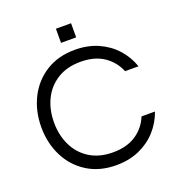

<svg xmlns="http://www.w3.org/2000/svg" viewBox="-146 -934 981 1061"><g transform="rotate(-20 345.0 -403.5)"><path d="M359 8Q260 8 188 -37.5Q116 -83 77.5 -160Q39 -237 39 -331Q39 -425 77.5 -502Q116 -579 188 -624.5Q260 -670 359 -670Q434 -670 494 -643.5Q554 -617 596 -571Q638 -525 659 -464H580Q555 -525 501 -561Q447 -597 365 -597Q285 -597 228.5 -561.5Q172 -526 143 -466Q114 -406 114 -331Q114 -257 143 -196.5Q172 -136 228.5 -100.5Q285 -65 365 -65Q447 -65 501 -101Q555 -137 580 -198H659Q638 -138 596 -91.5Q554 -45 494 -18.5Q434 8 359 8ZM301 -732V-815H390V-732Z"/></g></svg>

Font: Questrial
Style: Regular
Weight: 400
Designer: Joe Prince, Laura Meseguer
Foundry: Joe Prince, Laura Meseguer
Version: Version 2.000; ttfautohint (v1.8.3)